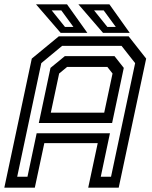

<svg xmlns="http://www.w3.org/2000/svg" viewBox="-37 -868 701 888"><path d="M-17 0 110 -597 235 -700H558L639 -597L512 0H371L415 -206H168L124 0ZM42.5 -50.5H90L132.5 -251.5H471.5L429 -50.5H476.5L588 -576L525 -656H250.5L154 -576ZM198 -347H445L483.5 -528L459.5 -558.5H273.5L236.5 -528ZM142.5 -299 196.5 -554 263 -608.5H492.5L535.5 -554L481.5 -299ZM563 -716H439.5L325.5 -848H469ZM498.5 -743.5 442.5 -820H398L459.5 -743.5ZM367 -716H243.5L129.5 -848H273ZM302.5 -743.5 246.5 -820H202L263.5 -743.5Z"/></svg>

Font: Tourney Thin Medium
Style: Italic
Weight: 500
Italic angle: -12°
Version: Version 1.015